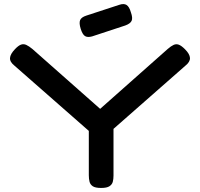

<svg xmlns="http://www.w3.org/2000/svg" viewBox="-20 -918 988 949"><path d="M894 -675Q918 -651 919 -631.5Q920 -612 896 -593L541 -281V-50Q541 -33 537.5 -19.5Q534 -6 521 2.5Q508 11 480 11Q451 11 438.5 2.5Q426 -6 422.5 -20Q419 -34 419 -52V-271L52 -593Q28 -612 29.5 -631.5Q31 -651 54 -675Q71 -693 84 -697.5Q97 -702 110 -696Q123 -690 140 -676L475 -380L809 -676Q825 -690 838 -696Q851 -702 864 -697Q877 -692 894 -675ZM435 -738Q413 -732 400.5 -739.5Q388 -747 379 -775Q370 -804 376 -818.5Q382 -833 407 -841L569 -894Q592 -902 605.5 -893.5Q619 -885 627 -857Q637 -829 630.5 -815Q624 -801 599 -792Z"/></svg>

Font: Fredoka Expanded Medium
Style: Regular
Weight: 500
Width: 7
Designer: Ben Nathan
Foundry: Milena B. Brandão, Ben Nathan
Version: Version 2.001